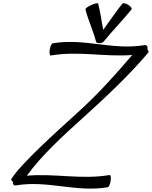

<svg xmlns="http://www.w3.org/2000/svg" viewBox="-20 -1100 922 1166"><path d="M610 -848C663 -914 725 -976 778 -1042C783 -1048 775 -1061 760 -1070C744 -1080 728 -1083 723 -1078C682 -1026 646 -972 607 -919C596 -972 590 -1026 576 -1078C575 -1083 557 -1080 535 -1070C514 -1061 497 -1048 499 -1042C516 -976 546 -914 563 -848C565 -840 573 -837 583 -838C593 -837 603 -840 610 -848ZM76 26C271 -7 440 70 635 37C641 36 649 18 652 -2C655 -22 652 -38 645 -37C472 -8 313 -48 143 -33C233 -157 361 -274 482 -383C622 -510 760 -638 881 -781C884 -785 882 -792 875 -800L876 -804C878 -818 870 -828 858 -826C663 -793 495 -870 300 -837C293 -836 285 -818 282 -798C279 -778 282 -762 289 -763C459 -792 616 -753 783 -766C679 -644 572 -525 452 -417C310 -288 106 -105 49 -13C46 -9 50 -2 58 3V4C56 18 64 28 76 26Z"/></svg>

Font: Nupuram Light Oblique
Style: Regular
Weight: 300
Designer: Santhosh Thottingal (santhosh.thottingal@gmail.com)
Foundry: SMC
Version: Version 1.000